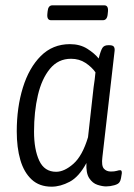

<svg xmlns="http://www.w3.org/2000/svg" viewBox="-20 -695 505 722"><path d="M174 7Q128 7 99 -20Q70 -47 56.5 -93.5Q43 -140 43 -201Q43 -291 66 -365.5Q89 -440 133.5 -484.5Q178 -529 243 -529Q281 -529 308.5 -511.5Q336 -494 351 -475Q359 -506 365.5 -515.5Q372 -525 387 -525H391Q404 -525 408 -519.5Q412 -514 411 -504L365 -104Q361 -72 370.5 -61Q380 -50 397 -50Q411 -50 419 -52.5Q427 -55 432 -55Q439 -55 438 -43Q437 -35 435 -25Q433 -15 430 -11Q426 -3 410 1.5Q394 6 379 6Q365 6 346.5 0Q328 -6 315.5 -25Q303 -44 305 -82Q277 -30 242 -11.5Q207 7 174 7ZM191 -49Q222 -49 256 -79Q290 -109 311 -179L332 -367Q334 -380 336 -395.5Q338 -411 339 -423Q325 -443 301.5 -458.5Q278 -474 247 -474Q199 -474 168 -436.5Q137 -399 122.5 -337Q108 -275 108 -200Q108 -133 127.5 -91Q147 -49 191 -49ZM172 -619Q156 -619 158 -642L159 -652Q161 -675 177 -675H372Q388 -675 386 -652L385 -642Q383 -619 367 -619Z"/></svg>

Font: Asap Condensed Condensed Light
Style: Italic
Weight: 300
Width: 3
Italic angle: -6°
Designer: Pablo Cosgaya
Foundry: Omnibus-Type
Version: Version 3.001; ttfautohint (v1.8.4.7-5d5b)